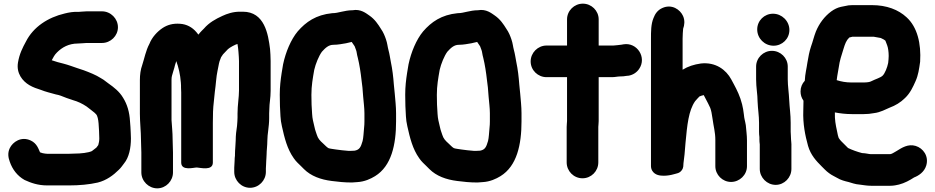

<svg xmlns="http://www.w3.org/2000/svg" viewBox="-20 -804 5114 1050"><path d="M358 37H238C229.5 37 225.2 35.6 212.9 33.6L202.9 30.3C201.3 29.7 200.7 29.6 198.9 28.9C190.7 11.5 182.4 -19.6 148.1 -35.6C96 -60 49.7 -27.8 33.4 6.2C20.2 33.9 25.8 59.6 33.4 80.3C47.8 122.6 75.3 158.2 113.7 179.8C114.2 180 114.9 180.4 115.5 180.7C148.5 195.9 187.4 210 238 210H358C413.2 210 467.5 205.2 514.8 194.3C562.5 182.4 600.6 153.6 629.2 125.1C643.4 112 650.9 98.8 658.2 90C685.7 57 696 4.8 696 -47C696 -56.8 695.7 -66.1 695 -76.8C694.9 -95.6 692.2 -123.3 691 -140.6C688.2 -191 675.6 -233.6 653.4 -268.9C633.6 -303 602.2 -327.2 573.7 -347.2L558.5 -358.6C550.6 -365.1 542 -371.2 531.6 -376.7C504.5 -394.3 469.7 -407.8 438.3 -419.6L401.9 -431.7C378.2 -439.6 355.4 -448.6 325.9 -456.3C304.5 -461.1 285.4 -466.9 263 -474.5C272.3 -491.2 276.9 -502.6 291.7 -517.3C318.4 -544 354.7 -566 406 -566C422.7 -566 443 -569 454 -569H538C584.6 -569 625 -607.4 625 -655C625 -702.2 585.2 -742 538 -742H454C438.4 -742 421.1 -739.2 408.8 -739C382.3 -740.7 356.1 -735.8 334.1 -730.3C242.6 -708.8 162.6 -657.3 121.8 -576.6C104 -543.9 86.3 -509.8 78.3 -462.1C68.4 -402.6 103.5 -360.3 140.4 -338.4C163.7 -324.9 181 -320 203.1 -312.6C227.8 -302.4 259.5 -295 285.2 -287.7C297.2 -285.4 303.3 -283.7 311.8 -280.7C332.2 -271.9 355.1 -264.3 376.6 -257.1C407.8 -248.2 429.4 -237.5 453.2 -221.8C469.2 -209.1 482.5 -199.9 497 -187.6L505.3 -179.3C513.6 -171 517.4 -149.5 519.1 -129.1C520.8 -102.5 523 -73.7 523 -47C523 -33.8 520.6 -21.1 517.4 -10.6L507.1 3.2C501 7.9 487.8 18.4 482.3 22.4C463 31.3 422.8 36 387 36C377.1 36 367.2 37 358 37Z M1261 113V136C1261 183 1299.8 223 1347.5 223C1395.2 223 1434 183 1434 136V117C1434 106.9 1436 92.2 1436 76C1436 65.8 1438 55.9 1438 40C1438 19.2 1442 -8.6 1442 -34C1442 -71.6 1452 -111 1452 -158V-184C1452 -191 1453 -199.5 1453 -208C1453 -240.1 1460 -266.7 1460 -307V-470C1460 -481.9 1459.7 -493.5 1458.9 -505.6L1456.9 -534.7C1456.9 -535 1456.9 -535.7 1456.8 -536.1C1446.7 -617.3 1427 -740 1308 -740H1291C1253.9 -740 1221.1 -728.7 1195.5 -716.7C1159.3 -700.2 1123.1 -680.1 1095.6 -648L1083.3 -635.7C1076.4 -628.8 1071.7 -623.1 1065 -614.6C1061.7 -618.8 1058.2 -623.3 1054.1 -628.2C1030.9 -655.4 1000.4 -671.5 965.8 -673.9C925.1 -677.1 895.2 -667.7 869.3 -650.9C840.4 -631.7 811.1 -600.3 797.2 -564.4C777 -526.9 769.7 -484.3 757.5 -447.4C748.9 -424.6 745 -394.6 745 -367V-182C745 -134.5 751 -83.8 751 -40C751 -18.6 753 11.7 753 30V139C753 186.2 792.8 226 840 226C887.6 226 926 185.6 926 139V30C926 7.5 924 -21.1 924 -43C924 -80 919.9 -115.5 918 -147.7V-367C918 -386.4 921.4 -391.5 927 -412.1L932.9 -431.8C933 -432.1 933.2 -432.6 933.3 -432.9L937.2 -448.5C938.9 -454.7 941.4 -462.5 944.1 -469.8C956.2 -436 965.8 -397.1 969 -353.1C969 -349.1 969.3 -343.3 970 -336.5V-326.2C970.7 -315.3 971 -308.1 971 -298V85C971 132.9 1041.6 111.5 1056.2 112C1073.9 112.6 1144 132.2 1144 85V-131C1144 -152.1 1144.3 -172.8 1145 -193.2C1146.2 -230.8 1152 -264.2 1154.9 -302.2C1160.6 -339.9 1162.5 -385.6 1169.3 -415.3C1174.6 -437.5 1175.5 -451.8 1180.7 -469L1189 -491C1192.4 -495.8 1195.7 -500.8 1199.5 -506.7C1205.1 -513.8 1215.4 -522.3 1226.5 -535.1C1235.9 -544.1 1266.4 -560.6 1278.6 -563.6C1281.1 -550.9 1283 -535.4 1284.1 -520.2L1286.1 -492.1C1286.7 -484.4 1287 -477.4 1287 -470V-309C1287 -272 1279 -229.5 1279 -184V-161C1279 -154.4 1278.7 -147.6 1278.1 -140L1276.2 -115C1272.3 -91.7 1269 -62.3 1269 -36C1269 -19.6 1265 16.4 1265 40V47C1263.9 54 1263 66 1263 76C1263 86.7 1261 103.6 1261 113Z M1799 -732C1798.4 -732 1797.3 -732 1796.5 -731.9C1707.7 -723 1652.8 -683.9 1607.9 -632.2C1570.5 -587.2 1542.3 -518.4 1528.6 -454.2C1528.5 -454 1528.4 -453.5 1528.3 -453.1L1520.3 -405C1514.6 -367.9 1510 -330.6 1510 -286C1510 -264.8 1510.3 -245 1511 -223.7C1513.7 -185.2 1512.3 -151.4 1521.7 -113.2C1535.9 -49.4 1550.5 10.5 1586.4 61.1C1599.3 80.2 1613.6 92 1625.3 103.7L1642.3 120.7C1680.5 158.8 1733.7 178.2 1794.9 185.8C1830.3 190.2 1861.9 194 1904.8 194C1916.7 193.2 1925 192.6 1933.7 191.9C1974 189.7 2007.3 173.9 2031.1 159.3C2121.1 103.9 2146 -13.5 2146 -140V-185C2146 -221.3 2141.5 -259.3 2138.9 -291.2L2133.9 -341.2C2130.6 -384.9 2126.1 -423.9 2117.5 -465C2113.2 -486.6 2110.7 -507.9 2104.1 -531.6C2099.5 -548.4 2098.5 -566.9 2090.6 -589.3C2084.1 -607.7 2077.3 -626.2 2062.8 -646.9C2047.4 -671.5 2030 -698.6 1999.1 -719.7C1982.3 -731.1 1952.6 -756.2 1908.2 -748C1863 -747.7 1830.1 -732 1799 -732ZM1903.4 -574.6C1907.9 -568 1912.4 -560.8 1919.5 -551C1921.5 -546.7 1924.2 -538.7 1927.6 -529.1C1931.1 -520.5 1930.8 -508.8 1936.9 -487.4C1945.8 -451.4 1952.5 -407.4 1957.2 -365.1L1962.1 -325.5L1966.1 -275C1968.3 -246.8 1973 -213.9 1973 -185V-140C1973 -128.1 1972.4 -117.1 1971.1 -105.6C1968.7 -80 1967.4 -49.6 1962.9 -32.7C1953.1 1.7 1945.6 14.8 1919.7 20C1913.6 20.1 1906.5 20.4 1899 21H1885.2C1864.2 18.9 1835.3 16.8 1816.5 13.4C1801.6 10.7 1783.6 9.4 1775.7 5.9C1765.7 0 1757.6 -9.9 1746.6 -19.7C1729.7 -34.7 1718.8 -46.6 1712.9 -66.2C1707.8 -83.5 1704.6 -86.8 1699.4 -111.3C1693.1 -139 1688.4 -153.6 1686.9 -180.8C1684.2 -212.2 1683 -249.9 1683 -285C1683 -336.3 1690.4 -375.4 1698.5 -422.1C1706 -455.3 1723.8 -498.5 1740.4 -521.1C1758.9 -541.6 1777 -559 1803 -559C1828.7 -559 1852.7 -564.3 1871.8 -567.3C1882.6 -568.9 1893.2 -573.2 1903.4 -574.6Z M2485 -732C2484.4 -732 2483.3 -732 2482.5 -731.9C2393.7 -723 2338.8 -683.9 2293.9 -632.2C2256.5 -587.2 2228.3 -518.4 2214.6 -454.2C2214.5 -454 2214.4 -453.5 2214.3 -453.1L2206.3 -405C2200.6 -367.9 2196 -330.6 2196 -286C2196 -264.8 2196.3 -245 2197 -223.7C2199.7 -185.2 2198.3 -151.4 2207.7 -113.2C2221.9 -49.4 2236.5 10.5 2272.4 61.1C2285.3 80.2 2299.6 92 2311.3 103.7L2328.3 120.7C2366.5 158.8 2419.7 178.2 2480.9 185.8C2516.3 190.2 2547.9 194 2590.8 194C2602.7 193.2 2611 192.6 2619.7 191.9C2660 189.7 2693.3 173.9 2717.1 159.3C2807.1 103.9 2832 -13.5 2832 -140V-185C2832 -221.3 2827.5 -259.3 2824.9 -291.2L2819.9 -341.2C2816.6 -384.9 2812.1 -423.9 2803.5 -465C2799.2 -486.6 2796.7 -507.9 2790.1 -531.6C2785.5 -548.4 2784.5 -566.9 2776.6 -589.3C2770.1 -607.7 2763.3 -626.2 2748.8 -646.9C2733.4 -671.5 2716 -698.6 2685.1 -719.7C2668.3 -731.1 2638.6 -756.2 2594.2 -748C2549 -747.7 2516.1 -732 2485 -732ZM2589.4 -574.6C2593.9 -568 2598.4 -560.8 2605.5 -551C2607.5 -546.7 2610.2 -538.7 2613.6 -529.1C2617.1 -520.5 2616.8 -508.8 2622.9 -487.4C2631.8 -451.4 2638.5 -407.4 2643.2 -365.1L2648.1 -325.5L2652.1 -275C2654.3 -246.8 2659 -213.9 2659 -185V-140C2659 -128.1 2658.4 -117.1 2657.1 -105.6C2654.7 -80 2653.4 -49.6 2648.9 -32.7C2639.1 1.7 2631.6 14.8 2605.7 20C2599.6 20.1 2592.5 20.4 2585 21H2571.2C2550.2 18.9 2521.3 16.8 2502.5 13.4C2487.6 10.7 2469.6 9.4 2461.7 5.9C2451.7 0 2443.6 -9.9 2432.6 -19.7C2415.7 -34.7 2404.8 -46.6 2398.9 -66.2C2393.8 -83.5 2390.6 -86.8 2385.4 -111.3C2379.1 -139 2374.4 -153.6 2372.9 -180.8C2370.2 -212.2 2369 -249.9 2369 -285C2369 -336.3 2376.4 -375.4 2384.5 -422.1C2392 -455.3 2409.8 -498.5 2426.4 -521.1C2444.9 -541.6 2463 -559 2489 -559C2514.7 -559 2538.7 -564.3 2557.8 -567.3C2568.6 -568.9 2579.2 -573.2 2589.4 -574.6Z M3081 -698V-555H2969C2921.1 -555 2882 -515.4 2882 -468C2882 -420.1 2921.7 -382 2969 -382H3081V-142C3081 -135.3 3079 -122.6 3079 -110V84C3079 131.8 3117.5 171 3165.5 171C3213.5 171 3252 131.8 3252 84V-110C3252 -116.1 3254 -128.7 3254 -142V-382H3327C3343.1 -382 3357.9 -386 3372 -386C3384.2 -386 3393.5 -386.8 3407.4 -389.2L3418.3 -390.2C3441.9 -394.5 3461.7 -407.4 3475.1 -426.8C3518.5 -489.6 3464.1 -574 3389.7 -561.6L3378.5 -559.6C3364.4 -557 3345.9 -556.5 3334.4 -555H3254V-698C3254 -745.4 3214.7 -784 3167.5 -784C3120.3 -784 3081 -745.4 3081 -698Z M3978 191C4024.6 191 4065 152.6 4065 105V-35C4065 -66.2 4060.8 -90.8 4058.9 -116.8C4058.9 -117.3 4058.8 -118.4 4058.7 -119.1C4053.8 -148.3 4050.5 -150.9 4047.9 -179.3C4046.1 -199.1 4042.1 -216.6 4038.3 -233.7C4027.5 -277 4010.7 -311 3993 -343.9L3979 -369.9C3951.4 -421.1 3894.8 -465.9 3812.9 -456.8C3775.1 -451.4 3742.8 -441.1 3713 -422.7V-593C3713 -612.5 3714.8 -633.7 3715.9 -646.9C3723.1 -666.1 3726.6 -691.5 3715.3 -716.7C3699.8 -751.4 3654.5 -783.7 3602.3 -760.3C3576 -748.6 3562.6 -728.4 3553.8 -705.3C3539.8 -671.9 3540 -631.3 3540 -591V104C3540 113.2 3542.4 122.5 3547.2 130.3C3562.6 154.9 3591.1 157.1 3610.6 157C3630.4 157 3649.8 153.3 3664.6 149C3681 144.1 3695.3 144 3707.6 128C3719.6 112.5 3716.2 100.6 3717.8 88.1C3722.6 50.1 3724.7 36.8 3728.9 -23C3738 -120.7 3745.5 -198.8 3781.2 -250.3C3787 -257.8 3795.9 -266.5 3805 -276.4C3812.8 -279.7 3819.7 -282.1 3828.6 -283.9C3836.6 -269.3 3844.2 -254.7 3852.5 -238.2C3856.2 -230.2 3859.5 -223.3 3864.2 -213.8C3869.4 -200.1 3873.1 -180.6 3876.2 -157.7C3882.6 -109.7 3892 -81.7 3892 -38V105C3892 152 3931 191 3978 191Z M4115 -440V-370C4115 -324.9 4123 -287.9 4123 -249.5C4124.9 -204 4131 -172.4 4131 -132V-84C4131 -73.5 4131.6 -64.1 4133 -54.2V-42C4133 -32.6 4133.6 -24.1 4135 -14.2V120C4135 167.2 4174.8 207 4222 207C4269.6 207 4308 166.6 4308 120V-3.1C4309 -18.7 4306 -34.1 4306 -42C4306 -57.2 4304 -73.1 4304 -84V-132C4304 -179.1 4298 -213.7 4296 -256.1C4294.4 -295.8 4288 -334.5 4288 -370V-440C4288 -487.4 4248.7 -526 4201.5 -526C4154.3 -526 4115 -487.4 4115 -440ZM4121 -643C4121 -593.8 4161.4 -554 4210.5 -554C4258 -554 4297 -591.8 4297 -640C4297 -689.2 4255.5 -729 4207.5 -729C4160 -729 4121 -691.2 4121 -643Z M4694.3 33.1C4668.3 26.3 4640.3 16.3 4617.8 5.4L4579.7 -32.7C4574.8 -37.6 4573.1 -40.5 4566.6 -49.7C4563.6 -56.8 4560.9 -68.9 4557.5 -87C4549.7 -122.9 4544.6 -149.4 4545.7 -189.3C4573 -183.8 4606.2 -180 4638 -180H4704C4723.8 -180 4740.3 -181.7 4758.6 -185.2C4795.5 -189.3 4823.8 -206.6 4844 -214.7C4877.1 -227.1 4904.4 -243.3 4929.4 -268C4957.7 -294.8 4972.8 -328.3 4986.8 -359.8C5001.8 -392.8 5006.4 -427.1 5011.7 -464.5C5011.8 -464.9 5011.9 -465.8 5012 -466.4C5018.1 -565.5 4996.8 -655.8 4937.9 -709.4C4893 -751.1 4828.9 -776 4748 -776H4641C4626.8 -776 4613.5 -774.3 4598.4 -770.4L4578.8 -766.5C4559.4 -762.1 4542.5 -753.7 4525.1 -741.1C4488.6 -713.7 4460.1 -676 4441.8 -631.4C4431.4 -605.3 4424.1 -573.3 4415.4 -550.3C4405.8 -521.4 4400.7 -493 4395.3 -460.7C4391.2 -429.7 4382.9 -401.2 4381.2 -362.3C4366.4 -346.8 4358 -326.2 4358 -304C4358 -285.7 4362.8 -269.4 4374 -253.3V-249.5C4373.4 -232.4 4373 -215.6 4373 -199.5C4370.1 -126.8 4383.4 -62.3 4399 -6.2C4413.7 44.4 4444 76.4 4473.3 105.7L4490.3 122.7C4498.2 130.6 4505.7 137.1 4513.9 143C4528.8 154.8 4548.3 162.6 4558.8 169.2C4576.5 180.3 4599.8 186.6 4620.2 191.3C4637.2 195.6 4654.3 203.8 4683.8 205.9C4700.9 207.9 4720.9 212 4745 212H4848C4867.6 212 4884.9 208 4896.1 205.3C4926.4 197.7 4956 181.6 4978.9 166.4C5002.6 157.3 5034.5 137.7 5045.4 101.2C5060.7 50.3 5028.7 6.2 4987.2 -6.1C4945.7 -18.3 4912.2 3.8 4881.7 22.8C4868.5 30.9 4854.8 39 4848 39H4742C4732 39 4716.6 33.9 4694.3 33.1ZM4641 -603H4758.8C4775.8 -600 4777.3 -600 4796.7 -596.2L4813.1 -588C4815.3 -586.7 4815.8 -586.6 4821.8 -581.9C4825.5 -573.8 4827.4 -566.4 4832 -555.3C4836.7 -543.2 4840 -520.2 4840 -498C4840 -486.2 4838.6 -472.9 4837.2 -459.7C4832.2 -434.5 4819.2 -402.5 4807.3 -390.7C4795.2 -378.6 4770.8 -372.9 4741.8 -358.4C4735.9 -355.4 4721.2 -353 4704 -353H4635C4606.9 -353 4580.1 -357.8 4555.7 -365.7C4556.6 -373.2 4557.7 -381.6 4558.7 -387.9L4566.7 -434.2C4572.3 -475.3 4581.2 -498.3 4592.9 -536.7C4601.5 -564.8 4607.9 -582.8 4624.5 -598.8C4633.3 -601.2 4639.7 -603 4641 -603Z"/></svg>

Font: Smoothie
Style: Bd
Weight: 700
Foundry: Cannot Into Space Fonts
Version: Version 0.8